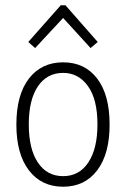

<svg xmlns="http://www.w3.org/2000/svg" viewBox="-20 -699 478 727"><path d="M219 8Q137 8 89.5 -54Q42 -116 42 -227Q42 -340 89.5 -401.5Q137 -463 219 -463Q301 -463 348 -401.5Q395 -340 395 -227Q395 -116 348 -54Q301 8 219 8ZM219 -32Q280 -32 314.5 -84Q349 -136 349 -228Q349 -323 313 -373Q277 -423 219 -423Q158 -423 123.5 -372Q89 -321 89 -228Q89 -135 123.5 -83.5Q158 -32 219 -32ZM113 -517 87 -540 210 -679H228L350 -540L323 -517L219 -631Z"/></svg>

Font: Inconsolata SemiCondensed Light
Style: Regular
Weight: 300
Width: 4
Monospace: yes
Designer: Raph Levien, Cyreal, Brenton Simpson
Foundry: Raph Levien, Cyreal, Google
Version: Version 3.100; ttfautohint (v1.8.4.7-5d5b)